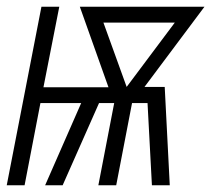

<svg xmlns="http://www.w3.org/2000/svg" viewBox="-38 -550 627 570"><path d="M-18 0 85 -530H138L91 -291H284L199 -530H569L391 -292H451L466 0H413L400 -244H354L307 0H254L301 -244H256L148 0H96L203 -244H82L35 0ZM338 -292 481 -483H269Z"/></svg>

Font: Lode Dark Term
Style: Italic
Weight: 400
Italic angle: -11°
Monospace: yes
Designer: Belleve Invis
Foundry: Belleve Invis
Version: Version 29.2.0